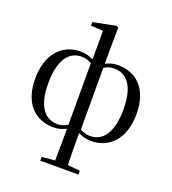

<svg xmlns="http://www.w3.org/2000/svg" viewBox="-180 -920 1177 1314"><g transform="rotate(20 408.5 -263.0)"><path d="M544 15C683 15 776 -89 776 -264C776 -442 682 -537 544 -537C510 -537 479 -528 454 -514V-622L456 -777L441 -786L276 -753V-727L365 -722V-513C340 -527 307 -537 272 -537C134 -537 41 -433 41 -256C41 -79 135 15 273 15C307 15 338 5 363 -8C363 85 362 155 361 224L266 232V260H544V232L454 224C452 158 451 100 451 -9C476 5 509 15 544 15ZM363 -37C342 -24 319 -15 290 -15C196 -15 136 -91 136 -257C136 -426 196 -506 290 -506C319 -506 342 -498 363 -485ZM454 -485C475 -498 498 -506 527 -506C621 -506 681 -431 681 -264C681 -96 621 -15 527 -15C498 -15 475 -24 454 -36Z"/></g></svg>

Font: Noto Serif CJK SC Medium
Style: Regular
Weight: 500
Designer: Ryoko NISHIZUKA 西塚涼子 (kana & ideographs); Frank Grießhammer (Latin, Greek & Cyrillic); Wenlong ZHANG 张文龙 (bopomofo); San
Foundry: Adobe
Version: Version 2.001;hotconv 1.1.0;makeotfexe 2.6.0